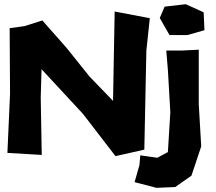

<svg xmlns="http://www.w3.org/2000/svg" viewBox="-20 -735 1036 923"><path d="M873 -714.8 771.5 -703.1 748 -648.4 794.9 -566.4H880.9L962.9 -589.8L959 -675.8ZM779.3 -492.2 787.1 -398.4 798.8 -195.3 787.1 -3.9 736.3 23.4 654.3 11.7 650.4 58.6 627 140.6 732.4 168 822.3 164.1 900.4 109.4 947.3 -31.2 935.5 -234.4V-496.1L857.4 -492.2ZM15.6 0 180.7 9.8 175.8 -265.6 179.7 -402.3 378.9 -187.5 535.2 15.6 673.8 -15.6 683.6 -491.2 700.2 -647.5 531.2 -679.7 523.4 -250 410.2 -367.2 300.8 -503.9 183.6 -636.7 97.7 -609.4 26.4 -599.6 28.3 -285.2Z"/></svg>

Font: MaokenAssortedSans-Lite
Style: Lite
Weight: 400
Version: Version 1.400